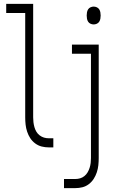

<svg xmlns="http://www.w3.org/2000/svg" viewBox="-20 -760 590 990"><path d="M255 0H232Q213 0 195 -4.5Q177 -9 161.5 -20.5Q146 -32 136 -47.5Q126 -63 120 -81Q114 -99 112 -117.5Q110 -136 110 -155V-693H12V-740H151V-155Q151 -142 152.5 -129.5Q154 -117 157.5 -104.5Q161 -92 167.5 -81Q174 -70 184.5 -62Q195 -54 207 -50.5Q219 -47 232 -47H255ZM463 -634Q455 -634 447 -637.5Q439 -641 434.5 -648Q430 -655 428.5 -663.5Q427 -672 427 -680Q427 -688 428.5 -696.5Q430 -705 434.5 -712Q439 -719 447 -722.5Q455 -726 463 -726Q471 -726 479 -722.5Q487 -719 491.5 -712Q496 -705 497.5 -696.5Q499 -688 499 -680Q499 -672 497.5 -663.5Q496 -655 491.5 -648Q487 -641 479 -637.5Q471 -634 463 -634ZM310 210V163H368Q381 163 393 159.5Q405 156 415 148Q425 140 431.5 129Q438 118 442 105.5Q446 93 447.5 80.5Q449 68 449 55V-483H351V-530H489V55Q489 74 487 92.5Q485 111 479 129Q473 147 463 162.5Q453 178 438 189.5Q423 201 405 205.5Q387 210 368 210Z"/></svg>

Font: Lode Dark
Style: Regular
Weight: 400
Monospace: yes
Designer: Belleve Invis
Foundry: Belleve Invis
Version: Version 29.2.0; ttfautohint (v1.8.3)